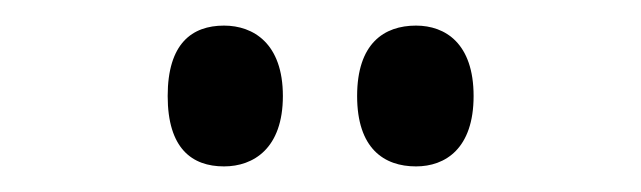

<svg xmlns="http://www.w3.org/2000/svg" viewBox="-20 -767 501 150"><path d="M305 -637C328 -637 350 -651 350 -692C350 -733 328 -747 305 -747C280 -747 259 -733 259 -692C259 -651 280 -637 305 -637ZM155 -637C178 -637 201 -651 201 -692C201 -733 178 -747 155 -747C130 -747 111 -733 111 -692C111 -651 130 -637 155 -637Z"/></svg>

Font: Noto Serif Sinhala ExtraCondensed Medium
Style: Regular
Weight: 500
Width: 2
Designer: Jelle Bosma - Monotype Design Team
Foundry: Monotype Imaging Inc.
Version: Version 2.007